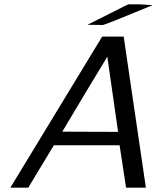

<svg xmlns="http://www.w3.org/2000/svg" viewBox="-20 -872 728 891"><path d="M386 -757 551 -840 576 -852H581H596H602H626L688 -848Q467 -756 456 -756Q444 -756 421 -756.5Q398 -757 386 -757ZM28 -1 454 -702H554L657 -1H565L535 -198H230L111 -1ZM269 -261 528 -260Q478 -606 478 -609Q394 -471 269 -261Z"/></svg>

Font: Coval
Style: Light Italic
Weight: 300
Foundry: Context Ltd
Version: Version 001.000